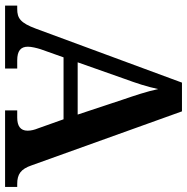

<svg xmlns="http://www.w3.org/2000/svg" viewBox="-10 -744 754 775"><g transform="rotate(90 367.5 -357.0)"><path d="M3 0H257V-49H224C186 -49 169 -63 169 -92C169 -106 174 -127 179 -143L212 -236H462L499 -132C504 -120 508 -105 508 -91C508 -61 488 -49 455 -49H426V0H735V-49H723C684 -49 663 -63 648 -107L430 -714H314L96 -124C73 -62 54 -49 17 -49H3ZM232 -293 298 -480C317 -532 330 -571 340 -618C350 -571 366 -524 383 -474L443 -293Z"/></g></svg>

Font: Noto Serif Ethiopic SemiBold
Style: Regular
Weight: 600
Designer: Monotype Design Team
Foundry: Monotype Imaging Inc.
Version: Version 2.102